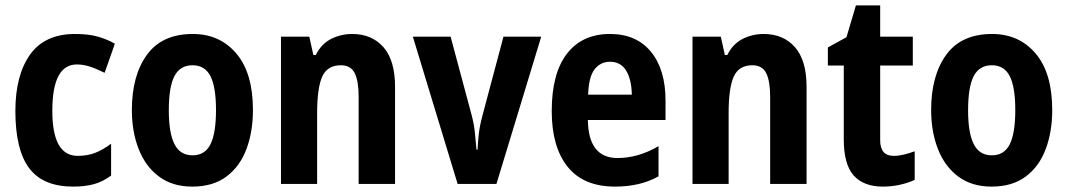

<svg xmlns="http://www.w3.org/2000/svg" viewBox="-20 -682 3960 712"><path d="M251 10Q140 10 88.5 -58Q37 -126 37 -270Q37 -403 91.5 -479.5Q146 -556 258 -556Q309 -556 343.5 -546Q378 -536 406 -520L368 -412Q338 -427 313.5 -435Q289 -443 265 -443Q174 -443 174 -271Q174 -104 268 -104Q304 -104 332.5 -115Q361 -126 392 -149V-31Q361 -8 328 1Q295 10 251 10Z M918 -274Q918 -194 894 -129.5Q870 -65 820 -27.5Q770 10 693 10Q620 10 570 -27Q520 -64 494.5 -128.5Q469 -193 469 -274Q469 -402 525 -479Q581 -556 695 -556Q795 -556 856.5 -483.5Q918 -411 918 -274ZM606 -273Q606 -189 627 -147.5Q648 -106 694 -106Q740 -106 760.5 -147Q781 -188 781 -274Q781 -359 760.5 -399.5Q740 -440 694 -440Q648 -440 627 -400Q606 -360 606 -273Z M1286 -556Q1359 -556 1402 -507Q1445 -458 1445 -360V0H1310V-323Q1310 -381 1295.5 -410.5Q1281 -440 1244 -440Q1194 -440 1175 -398Q1156 -356 1156 -262V0H1022V-546H1127L1142 -478H1151Q1172 -520 1208.5 -538Q1245 -556 1286 -556Z M1677 0 1511 -546H1651L1728 -259Q1738 -222 1741 -191Q1744 -160 1747 -127H1751Q1752 -154 1755.5 -185Q1759 -216 1769 -253L1847 -546H1987L1821 0Z M2242 -556Q2340 -556 2394 -490Q2448 -424 2448 -309V-237H2160Q2162 -96 2270 -96Q2347 -96 2422 -140V-28Q2354 10 2261 10Q2144 10 2085 -63.5Q2026 -137 2026 -270Q2026 -410 2082.5 -483Q2139 -556 2242 -556ZM2242 -453Q2207 -453 2185 -425Q2163 -397 2161 -331H2323Q2322 -387 2302 -420Q2282 -453 2242 -453Z M2812 -556Q2885 -556 2928 -507Q2971 -458 2971 -360V0H2836V-323Q2836 -381 2821.5 -410.5Q2807 -440 2770 -440Q2720 -440 2701 -398Q2682 -356 2682 -262V0H2548V-546H2653L2668 -478H2677Q2698 -520 2734.5 -538Q2771 -556 2812 -556Z M3294 -104Q3312 -104 3331 -108.5Q3350 -113 3372 -121V-15Q3349 -4 3318 3Q3287 10 3254 10Q3183 10 3146 -31Q3109 -72 3109 -165V-439H3050V-506L3119 -544L3154 -662H3244V-546H3365V-439H3244V-162Q3244 -104 3294 -104Z M3882 -274Q3882 -194 3858 -129.5Q3834 -65 3784 -27.5Q3734 10 3657 10Q3584 10 3534 -27Q3484 -64 3458.5 -128.5Q3433 -193 3433 -274Q3433 -402 3489 -479Q3545 -556 3659 -556Q3759 -556 3820.5 -483.5Q3882 -411 3882 -274ZM3570 -273Q3570 -189 3591 -147.5Q3612 -106 3658 -106Q3704 -106 3724.5 -147Q3745 -188 3745 -274Q3745 -359 3724.5 -399.5Q3704 -440 3658 -440Q3612 -440 3591 -400Q3570 -360 3570 -273Z"/></svg>

Font: Noto Sans Malayalam Condensed
Style: Bold
Weight: 700
Width: 3
Designer: Jelle Bosma - Monotype Design Team
Foundry: Monotype Imaging Inc.
Version: Version 2.104; ttfautohint (v1.8.4.7-5d5b)